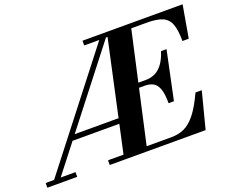

<svg xmlns="http://www.w3.org/2000/svg" viewBox="-222 -951 1376 1148"><g transform="rotate(-20 465.5 -377.0)"><path d="M-56 -20 505 -741 542 -734 -14 -20ZM-102 0V-30H88V0ZM130 -212V-245H439V-212ZM295 0V-30H698Q743 -30 780 -46.5Q817 -63 852 -106.5Q887 -150 925 -232H965L905 0ZM387 0 551 -754H702L534 0ZM752 -227Q752 -288 740 -319.5Q728 -351 706 -362.5Q684 -374 654 -374H567V-404H670Q704 -404 731 -417Q758 -430 779.5 -459Q801 -488 816 -535H851L786 -227ZM957 -548Q957 -618 942.5 -656Q928 -694 893 -709Q858 -724 796 -724H396V-754H1033L997 -548Z"/></g></svg>

Font: Libre Bodoni
Style: Bold Italic
Weight: 700
Italic angle: -13°
Version: Version 2.005;gftools[0.9.23]